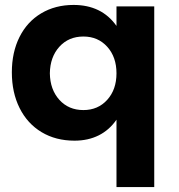

<svg xmlns="http://www.w3.org/2000/svg" viewBox="-20 -564 725 778"><path d="M605 -538V194H452V-79Q423 -37 380 -15.5Q337 6 282 6Q206 6 148.5 -28.5Q91 -63 59.5 -126Q28 -189 28 -271Q28 -352 59 -414Q90 -476 147 -510Q204 -544 278 -544Q392 -544 452 -459V-538ZM452 -267Q452 -333 414.5 -374.5Q377 -416 318 -416Q258 -416 220.5 -374.5Q183 -333 182 -267Q183 -201 220.5 -159.5Q258 -118 318 -118Q377 -118 414.5 -159.5Q452 -201 452 -267Z"/></svg>

Font: TypoPRO Montserrat Alternates
Style: Regular
Weight: 600
Designer: Julieta Ulanovsky
Foundry: Julieta Ulanovsky
Version: Version 6.001